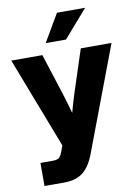

<svg xmlns="http://www.w3.org/2000/svg" viewBox="-100 -800 772 1069"><g transform="rotate(-10 285.5 -265.0)"><path d="M63 204.1V73.7H134.3Q160.6 73.7 171.4 62.3Q182.1 50.8 191.4 22.5L200.2 -1L2 -515.6H177.7L253.9 -278.3Q262.2 -251.5 270 -224.6Q277.8 -197.8 285.6 -170.4Q293 -197.8 301 -224.6Q309.1 -251.5 317.4 -278.3L395 -515.6H568.8L346.7 72.8Q320.3 142.6 280.5 173.3Q240.7 204.1 175.8 204.1ZM207.5 -578.1 298.8 -733.9H458L322.3 -578.1Z"/></g></svg>

Font: Inter Display ExtraBold
Style: Regular
Weight: 800
Designer: Rasmus Andersson
Foundry: rsms
Version: Version 4.000;git-a52131595